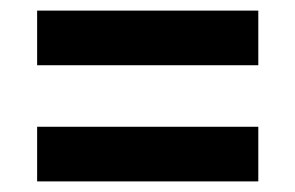

<svg xmlns="http://www.w3.org/2000/svg" viewBox="-20 -532 557 362"><path d="M50 -293H467V-190H50ZM50 -512H467V-409H50Z"/></svg>

Font: Encode Sans Compressed
Style: Bold
Weight: 700
Designer: Pablo Impallari, Andres Torresi
Foundry: Pablo Impallari, Andres Torresi
Version: Version 1.000; ttfautohint (v1.00) -l 8 -r 50 -G 200 -x 14 -